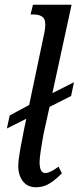

<svg xmlns="http://www.w3.org/2000/svg" viewBox="-20 -780 332 810"><path d="M164 -216Q147 -123 147 -96Q147 -50 171 -50Q191 -50 227 -77L241 -49Q216 -23 190 -6.5Q164 10 132 10Q96 10 76.5 -15.5Q57 -41 57 -79Q57 -103 65 -148Q73 -193 82 -237L91 -279L9 -238L21 -293L101 -336L103 -337L164 -627Q171 -656 171 -678Q171 -701 157.5 -710Q144 -719 120 -719H109L119 -760H282L201 -387L292 -433L280 -375L189 -329Z"/></svg>

Font: Noto Serif Cond
Style: Italic
Weight: 400
Width: 3
Italic angle: -12°
Designer: Monotype Design Team
Foundry: Monotype Imaging Inc.
Version: Version 1.001